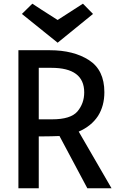

<svg xmlns="http://www.w3.org/2000/svg" viewBox="-20 -1003 650 1023"><path d="M445.3 0Q408.2 -69.3 296.9 -278.3Q251 -276.4 214.8 -276.4Q206.1 -276.4 186.5 -276.4Q186.5 -207 186.5 0Q160.2 0 78.1 0Q78.1 -183.6 78.1 -735.4Q96.7 -735.4 152.3 -735.4Q175.8 -735.4 245.1 -735.4Q372.1 -735.4 454.1 -682.6Q536.1 -629.9 536.1 -511.7Q536.1 -438.5 502 -384.8Q466.8 -331.1 399.4 -301.8Q457 -201.2 574.2 0Q542 0 445.3 0ZM257.8 -367.2Q356.4 -367.2 392.6 -409.2Q428.7 -452.1 428.7 -510.7Q428.7 -641.6 253.9 -641.6Q231.4 -641.6 186.5 -641.6Q186.5 -573.2 186.5 -367.2Q205.1 -367.2 257.8 -367.2ZM96.7 -928.7Q110.4 -942.4 152.3 -983.4Q185.5 -960.9 287.1 -896.5Q320.3 -918 421.9 -983.4Q435.5 -969.7 475.6 -928.7Q428.7 -890.6 287.1 -775.4Q239.3 -813.5 96.7 -928.7Z"/></svg>

Font: Alata=Ham
Style: Regular
Weight: 400
Designer: Spyros Zevelakis, Eben Sorkin
Version: Version 1.004